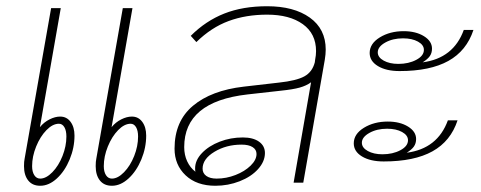

<svg xmlns="http://www.w3.org/2000/svg" viewBox="-20 -586 1544 616"><path d="M219 -151Q219 -112 203.5 -74.5Q188 -37 162.5 -13.5Q137 10 109 10Q84 10 70.5 -7Q57 -24 57 -53Q57 -68 59 -77L144 -560H175L108 -178Q121 -194 139 -203Q157 -212 173 -212Q194 -212 206.5 -195Q219 -178 219 -151ZM449 -151Q449 -112 433.5 -74.5Q418 -37 392.5 -13.5Q367 10 339 10Q314 10 300.5 -7Q287 -24 287 -53Q287 -68 289 -77L374 -560H405L338 -178Q351 -194 369 -203Q387 -212 403 -212Q424 -212 436.5 -195Q449 -178 449 -151ZM193 -148Q193 -167 186.5 -178Q180 -189 169 -189Q149 -189 129 -168.5Q109 -148 96 -116Q83 -84 83 -53Q83 -35 90 -24Q97 -13 109 -13Q128 -13 148 -33.5Q168 -54 180.5 -85.5Q193 -117 193 -148ZM423 -148Q423 -167 416.5 -178Q410 -189 399 -189Q379 -189 359 -168.5Q339 -148 326 -116Q313 -84 313 -53Q313 -35 320 -24Q327 -13 339 -13Q358 -13 378 -33.5Q398 -54 410.5 -85.5Q423 -117 423 -148Z M1025 -427Q1025 -412 1022 -394L953 0H922L978 -322Q963 -311 941.5 -305Q920 -299 881 -295L774 -283Q571 -260 571 -114Q571 -89 580.5 -68.5Q590 -48 607 -35Q606 -38 606 -46Q606 -72 628 -95Q650 -118 685 -131.5Q720 -145 759 -145Q792 -145 811 -131.5Q830 -118 830 -95Q830 -68 808 -43.5Q786 -19 749 -4.5Q712 10 671 10Q611 10 575.5 -23.5Q540 -57 540 -109Q540 -197 599 -246.5Q658 -296 762 -308L875 -321Q931 -327 956.5 -341Q982 -355 990 -386L991 -394Q994 -409 994 -422Q994 -478 951.5 -508.5Q909 -539 837 -539Q769 -539 713.5 -518.5Q658 -498 610 -451L592 -471Q640 -519 699.5 -542.5Q759 -566 837 -566Q923 -566 974 -529.5Q1025 -493 1025 -427ZM630 -45Q630 -30 642 -21.5Q654 -13 675 -13Q706 -13 735.5 -24.5Q765 -36 784 -54.5Q803 -73 803 -92Q803 -106 790.5 -114Q778 -122 755 -122Q706 -122 668 -99Q630 -76 630 -45Z M1499 -490Q1477 -423 1418.5 -390.5Q1360 -358 1262 -358Q1219 -358 1192.5 -374Q1166 -390 1166 -416Q1166 -446 1198.5 -466Q1231 -486 1275 -486Q1314 -486 1340 -470Q1366 -454 1366 -430Q1366 -416 1359 -406Q1352 -396 1336 -386Q1435 -399 1468 -490ZM1340 -426Q1340 -442 1321 -452.5Q1302 -463 1273 -463Q1240 -463 1216 -449.5Q1192 -436 1192 -418Q1192 -402 1211 -391.5Q1230 -381 1258 -381Q1291 -381 1315.5 -394Q1340 -407 1340 -426ZM1417 -200H1448Q1426 -133 1367.5 -100.5Q1309 -68 1211 -68Q1168 -68 1141.5 -84Q1115 -100 1115 -126Q1115 -156 1147.5 -176Q1180 -196 1224 -196Q1263 -196 1289 -180Q1315 -164 1315 -140Q1315 -126 1308 -116Q1301 -106 1285 -96Q1384 -109 1417 -200ZM1289 -136Q1289 -152 1270 -162.5Q1251 -173 1222 -173Q1189 -173 1165 -159.5Q1141 -146 1141 -128Q1141 -112 1160 -101.5Q1179 -91 1207 -91Q1240 -91 1264.5 -104Q1289 -117 1289 -136Z"/></svg>

Font: KoHo ExtraLight
Style: Italic
Weight: 275
Italic angle: -10°
Version: Version 1.000; ttfautohint (v1.6)